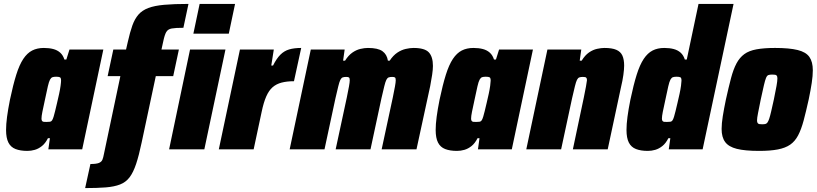

<svg xmlns="http://www.w3.org/2000/svg" viewBox="-20 -763 4174 981"><path d="M120 8Q84 8 59.5 -1.5Q35 -11 23 -34.5Q11 -58 11 -99Q11 -128 16 -166Q21 -204 31 -254Q47 -330 63 -381Q79 -432 99 -462Q119 -492 144.5 -505Q170 -518 204 -518Q231 -518 252 -512.5Q273 -507 287.5 -494Q302 -481 309 -459H319L335 -510H508L400 0H227L235 -57H225Q212 -31 194.5 -17Q177 -3 158 2.5Q139 8 120 8ZM218 -140Q229 -140 235.5 -141Q242 -142 246 -148Q250 -154 254 -167Q257 -176 261.5 -195Q266 -214 271.5 -237Q277 -260 282 -283Q287 -306 289.5 -324.5Q292 -343 292 -351Q292 -365 286.5 -368Q281 -371 267 -371Q255 -371 248 -368.5Q241 -366 235.5 -356Q230 -346 224.5 -322Q219 -298 210 -255Q201 -214 196.5 -191.5Q192 -169 192 -157Q192 -149 195 -145Q198 -141 204 -140.5Q210 -140 218 -140Z M415 198 442 75Q472 75 485.5 69.5Q499 64 503.5 52.5Q508 41 511 24L595 -374H530L559 -510H624L633 -549Q644 -598 656 -632Q668 -666 687 -688Q706 -710 737.5 -722Q769 -734 819 -738.5Q869 -743 943 -743L917 -621Q877 -621 857.5 -617.5Q838 -614 829.5 -599.5Q821 -585 814 -551L805 -510H894L865 -374H776L704 -36Q690 31 675.5 74.5Q661 118 642 143Q623 168 593.5 179.5Q564 191 520.5 194.5Q477 198 415 198ZM968 -591 1000 -743H1181L1149 -591ZM844 0 951 -510H1132L1024 0Z M1098 0 1206 -510H1379L1366 -428H1375Q1393 -464 1412.5 -483.5Q1432 -503 1457.5 -510.5Q1483 -518 1519 -518L1482 -348Q1446 -348 1419 -341Q1392 -334 1373 -317.5Q1354 -301 1340.5 -270.5Q1327 -240 1317 -192L1276 0Z M1460 0 1568 -510H1741L1733 -453H1743Q1760 -480 1780 -494Q1800 -508 1821 -513Q1842 -518 1860 -518Q1911 -518 1934 -501.5Q1957 -485 1962 -453H1971Q1989 -480 2010 -494Q2031 -508 2053 -513Q2075 -518 2093 -518Q2150 -518 2171 -495.5Q2192 -473 2192 -426Q2192 -408 2188 -381Q2184 -354 2178 -323L2108 0H1930L1987 -265Q1994 -299 1998 -321Q2002 -343 2002 -353Q2002 -365 1997.5 -367.5Q1993 -370 1984 -370Q1973 -370 1966 -367.5Q1959 -365 1954 -355Q1949 -345 1943.5 -322.5Q1938 -300 1929 -261L1873 0H1695L1752 -265Q1759 -299 1763 -321Q1767 -343 1767 -353Q1767 -365 1762.5 -367.5Q1758 -370 1749 -370Q1738 -370 1731 -367.5Q1724 -365 1719 -355Q1714 -345 1708.5 -322.5Q1703 -300 1694 -261L1638 0Z M2315 8Q2279 8 2254.5 -1.5Q2230 -11 2218 -34.5Q2206 -58 2206 -99Q2206 -128 2211 -166Q2216 -204 2226 -254Q2242 -330 2258 -381Q2274 -432 2294 -462Q2314 -492 2339.5 -505Q2365 -518 2399 -518Q2426 -518 2447 -512.5Q2468 -507 2482.5 -494Q2497 -481 2504 -459H2514L2530 -510H2703L2595 0H2422L2430 -57H2420Q2407 -31 2389.5 -17Q2372 -3 2353 2.5Q2334 8 2315 8ZM2413 -140Q2424 -140 2430.5 -141Q2437 -142 2441 -148Q2445 -154 2449 -167Q2452 -176 2456.5 -195Q2461 -214 2466.5 -237Q2472 -260 2477 -283Q2482 -306 2484.5 -324.5Q2487 -343 2487 -351Q2487 -365 2481.5 -368Q2476 -371 2462 -371Q2450 -371 2443 -368.5Q2436 -366 2430.5 -356Q2425 -346 2419.5 -322Q2414 -298 2405 -255Q2396 -214 2391.5 -191.5Q2387 -169 2387 -157Q2387 -149 2390 -145Q2393 -141 2399 -140.5Q2405 -140 2413 -140Z M2669 0 2777 -510H2950L2942 -453H2952Q2969 -481 2989.5 -495Q3010 -509 3031 -513.5Q3052 -518 3068 -518Q3107 -518 3129 -508.5Q3151 -499 3160 -479Q3169 -459 3169 -428Q3169 -409 3165 -380Q3161 -351 3153 -318L3085 0H2907L2963 -265Q2970 -299 2974 -321Q2978 -343 2979 -353Q2979 -361 2976.5 -364.5Q2974 -368 2970 -369Q2966 -370 2958 -370Q2947 -370 2940 -367.5Q2933 -365 2928 -355Q2923 -345 2917.5 -322.5Q2912 -300 2903 -261L2847 0Z M3290 8Q3254 8 3229.5 -1.5Q3205 -11 3193 -34.5Q3181 -58 3181 -99Q3181 -128 3186 -166Q3191 -204 3201 -254Q3217 -330 3233 -381Q3249 -432 3269 -462Q3289 -492 3314.5 -505Q3340 -518 3374 -518Q3401 -518 3422 -512.5Q3443 -507 3457.5 -494Q3472 -481 3479 -459H3489L3549 -743H3728L3570 0H3397L3405 -57H3395Q3382 -31 3364.5 -17Q3347 -3 3328 2.5Q3309 8 3290 8ZM3388 -140Q3399 -140 3405.5 -141Q3412 -142 3416 -148Q3420 -154 3424 -167Q3427 -176 3431.5 -195Q3436 -214 3441.5 -237Q3447 -260 3452 -283Q3457 -306 3459.5 -324.5Q3462 -343 3462 -351Q3462 -365 3456.5 -368Q3451 -371 3437 -371Q3425 -371 3418 -368.5Q3411 -366 3405.5 -356Q3400 -346 3394.5 -322Q3389 -298 3380 -255Q3371 -214 3366.5 -191.5Q3362 -169 3362 -157Q3362 -149 3365 -145Q3368 -141 3374 -140.5Q3380 -140 3388 -140Z M3859 8Q3786 8 3744.5 -2.5Q3703 -13 3685 -37.5Q3667 -62 3667 -104Q3667 -132 3673 -169.5Q3679 -207 3689 -255Q3703 -318 3715 -363.5Q3727 -409 3743 -439Q3759 -469 3783 -486.5Q3807 -504 3845.5 -511Q3884 -518 3940 -518Q4013 -518 4055.5 -507.5Q4098 -497 4115.5 -472Q4133 -447 4133 -404Q4133 -376 4127.5 -339.5Q4122 -303 4112 -255Q4098 -192 4086 -147Q4074 -102 4058 -71.5Q4042 -41 4017.5 -24Q3993 -7 3954.5 0.5Q3916 8 3859 8ZM3874 -128Q3884 -128 3890.5 -129.5Q3897 -131 3901.5 -137.5Q3906 -144 3910.5 -157.5Q3915 -171 3920.5 -195Q3926 -219 3934 -255Q3943 -299 3947.5 -324Q3952 -349 3952 -362Q3952 -372 3949 -376Q3946 -380 3940.5 -381Q3935 -382 3926 -382Q3913 -382 3906 -379.5Q3899 -377 3894 -365Q3889 -353 3883 -327Q3877 -301 3867 -255Q3858 -210 3853 -185Q3848 -160 3848 -148Q3848 -139 3851 -134.5Q3854 -130 3859.5 -129Q3865 -128 3874 -128Z"/></svg>

Font: Saira SemiCondensed Black
Style: Italic
Weight: 900
Width: 4
Italic angle: -12°
Designer: Hector Gatti with collaboration of the Omnibus-Type team
Foundry: Omnibus-Type
Version: Version 1.101